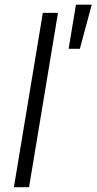

<svg xmlns="http://www.w3.org/2000/svg" viewBox="-20 -781 403 801"><path d="M221.9 -727.3 101.2 0H38L158.7 -727.3ZM266.3 -577.4 296.9 -761.4H362.6L313.2 -577.4Z"/></svg>

Font: Inter P Light
Style: Italic
Weight: 300
Italic angle: 9.39999°
Designer: Rasmus Andersson
Foundry: rsms
Version: Version 3.018;git-588b23468